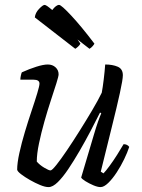

<svg xmlns="http://www.w3.org/2000/svg" viewBox="-20 -763 578 783"><path d="M178 0Q164 0 143.5 -8.5Q123 -17 102 -29Q81 -41 66 -52.5Q51 -64 50 -71Q50 -98 59 -139Q68 -180 81.5 -225Q95 -270 109 -311.5Q123 -353 132 -383Q141 -413 141 -422Q141 -438 117 -438H63Q63 -445 65 -454.5Q67 -464 69 -468Q100 -482 128.5 -491Q157 -500 175 -500Q194 -500 206.5 -488.5Q219 -477 219 -460Q219 -452 210 -423.5Q201 -395 187.5 -354Q174 -313 161 -267Q148 -221 139 -178Q130 -135 130 -104Q142 -90 160.5 -79Q179 -68 186 -68Q192 -68 210 -90.5Q228 -113 253 -150Q278 -187 305 -230Q332 -273 356 -313.5Q380 -354 395 -385Q399 -406 403 -439Q407 -472 409 -500Q439 -500 460 -491Q481 -482 481 -456Q481 -439 469 -384Q457 -329 436.5 -247Q416 -165 391 -63L402 -56Q411 -65 426.5 -86Q442 -107 457.5 -131.5Q473 -156 484 -175Q499 -175 507 -164Q500 -142 486.5 -114Q473 -86 456 -60Q439 -34 421.5 -17Q404 0 390 0Q378 0 360.5 -7.5Q343 -15 328.5 -24Q314 -33 311 -39L363 -214Q372 -245 380 -267.5Q388 -290 393 -301L388 -304Q371 -270 349.5 -229Q328 -188 304.5 -147.5Q281 -107 258.5 -73.5Q236 -40 215.5 -20Q195 0 178 0ZM287 -564 122 -692Q124 -711 139.5 -727Q155 -743 162 -743Q169 -743 193 -722Q209 -743 221 -743Q230 -743 271 -699Q312 -655 365 -585Q364 -582 358 -575Q352 -568 345 -564L296 -602Q302 -594 308 -585Q305 -579 298.5 -573Q292 -567 287 -564Z"/></svg>

Font: Texturina Extralight
Style: Italic
Weight: 200
Italic angle: -11°
Designer: Guillermo Torres Carreño
Foundry: Omnibus-Type
Version: Version 1.002; ttfautohint (v1.8.3)